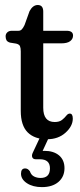

<svg xmlns="http://www.w3.org/2000/svg" viewBox="-20 -560 328 786"><path d="M46 -381.5 21 -385.5Q9.5 -389 6.2 -396Q3 -403 3 -411.5Q3 -421 9.8 -427.5Q16.5 -434 28.5 -434H55.5Q63 -434 68.5 -439Q74 -444 80.5 -457.5L101 -514.5Q114.5 -539.5 134.5 -539.5Q157 -539.5 157 -512.5V-434H252.5Q279 -434 279 -414.5Q279 -400.5 267.2 -391.5Q255.5 -382.5 230 -382.5H157V-119Q157 -60.5 204 -60.5Q223 -60.5 233.8 -69Q244.5 -77.5 251.2 -86.2Q258 -95 265.5 -95Q278 -95 278 -74.5Q278 -43.5 248.2 -16.8Q218.5 10 173 10Q121.5 10 93.2 -18.2Q65 -46.5 65 -106V-349.5Q65 -363.5 61.8 -371Q58.5 -378.5 46 -381.5ZM148.5 -8H185L154.5 58Q158 57.5 161.5 57.5Q199.5 57.5 221.8 76.2Q244 95 244 128.5Q244 163.5 219.2 184.8Q194.5 206 151.5 206Q114.5 206 90.2 190Q66 174 66 151Q66 129.5 83 129.5Q94.5 129.5 102.5 141.5Q107.5 156.5 119.5 162.5Q131.5 168.5 146 168.5Q184.5 168.5 184.5 129Q184.5 92 143 92H127Q115.5 92 112.2 84Q109 76 114 65.5Z"/></svg>

Font: Fraunces 144pt SuperSoft
Style: Regular
Weight: 400
Version: Version 1.000;[b76b70a41]